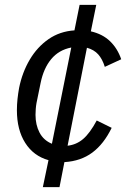

<svg xmlns="http://www.w3.org/2000/svg" viewBox="-20 -650 545 784"><path d="M155 114 178 4Q117 -13 83 -66.5Q49 -120 49 -200Q49 -223 51.5 -246Q54 -269 58 -291Q71 -355 101.5 -406.5Q132 -458 178 -490Q224 -522 284 -526L305 -630H373L351 -522Q399 -511 429.5 -481.5Q460 -452 475 -408L408 -377Q398 -409 381 -428Q364 -447 335 -455L256 -55Q292 -59 319.5 -82.5Q347 -106 375 -158L436 -128Q404 -62 357 -27Q310 8 243 12L223 114ZM125 -181Q125 -140 141.5 -108.5Q158 -77 192 -63L271 -456Q220 -446 189 -408.5Q158 -371 146 -312L129 -229Q127 -218 126 -205Q125 -192 125 -181Z"/></svg>

Font: IBM Plex Sans Var
Style: Italic
Weight: 400
Italic angle: -11.31°
Designer: Mike Abbink, Paul van der Laan, Pieter van Rosmalen
Foundry: Bold Monday
Version: Version 1.001